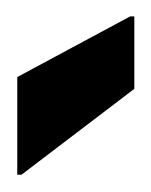

<svg xmlns="http://www.w3.org/2000/svg" viewBox="4 -762 179 228"><g transform="rotate(-90 94.0 -648.5)"><path d="M102 -579 0 -713V-718H116L188 -584V-579Z"/></g></svg>

Font: Saira Semi Condensed Medium
Style: Regular
Weight: 500
Width: 4
Designer: Hector Gatti with collaboration of the Omnibus-Type team
Foundry: Omnibus-Type
Version: Version 1.001; ttfautohint (v1.8)